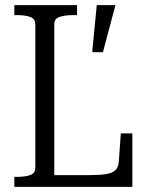

<svg xmlns="http://www.w3.org/2000/svg" viewBox="-20 -730 574 750"><path d="M281 -710H36V-671H46Q77 -671 97.5 -664Q118 -657 118 -635V-75Q118 -53 97.5 -46Q77 -39 46 -39H36V0H497V-209H452L444 -98Q443 -77 431 -65.5Q419 -54 395 -50Q371 -46 331 -46H192V-636Q192 -657 213 -664Q234 -671 266 -671H281ZM382 -526 431 -710H358L341 -536V-526Z"/></svg>

Font: Roboto Serif 28pt Condensed Light
Style: Regular
Weight: 300
Width: 3
Designer: Greg Gazdowicz
Foundry: Commercial Type
Version: Version 1.008